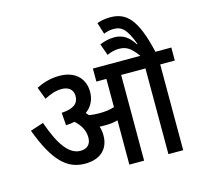

<svg xmlns="http://www.w3.org/2000/svg" viewBox="-124 -1032 1227 1168"><g transform="rotate(-15 490.0 -448.0)"><path d="M443 -213C443 -234 440 -253 434 -270C445 -269 456 -269 466 -269C495 -269 522 -271 549 -279V0H642V-540H795V0H888V-540H980V-622H880C830 -838 769 -896 668 -896C636 -896 610 -891 584 -882L607 -809C626 -817 645 -822 670 -822C722 -822 750 -794 787 -696L783 -695C750 -748 712 -772 659 -772C628 -772 596 -764 568 -752L594 -679C617 -690 643 -697 666 -697C709 -697 738 -687 785 -622H486V-540H549V-362C519 -353 491 -349 453 -349C430 -349 410 -351 390 -354C385 -360 379 -366 374 -372C412 -399 433 -440 433 -490C433 -572 378 -632 277 -632C216 -632 169 -615 131 -596L160 -519C197 -538 230 -551 270 -551C310 -551 341 -531 341 -488C341 -442 310 -415 233 -411L239 -331C259 -332 277 -334 294 -338C328 -307 351 -270 351 -224C351 -180 325 -158 284 -158C211 -158 156 -240 107 -381L24 -354C101 -149 178 -75 292 -75C383 -75 443 -123 443 -213Z"/></g></svg>

Font: Noto Sans Devanagari UI SemiCondensed Medium
Style: Regular
Weight: 500
Width: 4
Designer: Jelle Bosma - Monotype Design Team
Foundry: Monotype Imaging Inc.
Version: Version 2.004